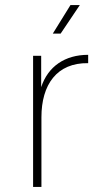

<svg xmlns="http://www.w3.org/2000/svg" viewBox="-20 -740 411 760"><path d="M111 0H144V-276C144 -405 205 -492 329 -490V-523C237 -523 170 -477 143 -395V-519H111ZM189 -607H220L296 -720H259Z"/></svg>

Font: Chess Sans ExtraLight
Style: Regular
Weight: 275
Designer: Wolf Bōese
Foundry: Wolf Bōese
Version: Version 7.223;Glyphs 3.3 (3306)